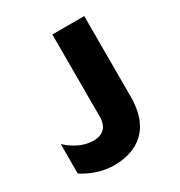

<svg xmlns="http://www.w3.org/2000/svg" viewBox="-161 -779 840 897"><g transform="rotate(-30 259.0 -330.0)"><path d="M251 -667V-222C251 -164 215 -141 172 -141C126 -141 78 -159 29 -204V-45C78 -14 135 7 197 7C281 7 423 -24 423 -233V-667Z"/></g></svg>

Font: Maven Pro
Style: Black
Weight: 900
Designer: Joe Prince
Foundry: Joe Prince
Version: Version 1.003